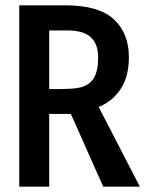

<svg xmlns="http://www.w3.org/2000/svg" viewBox="-20 -714 543 718"><path d="M503 -16H366L245 -288H164V-16H52V-694H226Q349 -694 405.5 -642Q462 -590 462 -500Q462 -428 431.5 -381.5Q401 -335 349 -314ZM347 -499Q347 -528 338.5 -547.5Q330 -567 315 -578.5Q300 -590 279.5 -595Q259 -600 235 -600H164V-381H208Q244 -381 270 -385Q296 -389 313 -402Q330 -415 338.5 -438Q347 -461 347 -499Z"/></svg>

Font: D2Coding ligature
Style: Bold
Weight: 700
Monospace: yes
Designer: Yong-Rak Park; Jeong-Hwan Yoon; Sang-Min Lee;
Foundry: NHN Corporation
Version: Version 1.3.2; Build 20180524